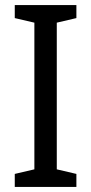

<svg xmlns="http://www.w3.org/2000/svg" viewBox="-20 -734 358 754"><path d="M280 0H38V-51L115 -69V-645L38 -663V-714H280V-663L203 -645V-69L280 -51Z"/></svg>

Font: Noto Sans Gujarati SemiCondensed
Style: Regular
Weight: 400
Width: 4
Designer: Jelle Bosma - Monotype Design Team, Universal Thirst
Foundry: Monotype Imaging Inc.
Version: Version 2.106; ttfautohint (v1.8.4.7-5d5b)